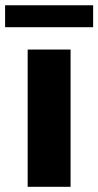

<svg xmlns="http://www.w3.org/2000/svg" viewBox="-46 -719 379 739"><path d="M60.5 -528.3V0H225.6V-528.3ZM-26.4 -698.7V-614.3H312.5V-698.7Z"/></svg>

Font: Vazirmatn Black
Style: Regular
Weight: 900
Designer: Saber Rastikerdar
Foundry: Saber Rastikerdar
Version: Version 33.003